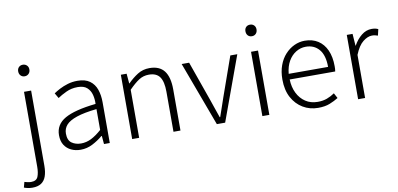

<svg xmlns="http://www.w3.org/2000/svg" viewBox="-124 -1037 3253 1570"><g transform="rotate(-10 1502.5 -252.0)"><path d="M33 250Q13 250 -6 246Q-25 242 -37 237L-25 192Q-15 195 0 198.5Q15 202 30 202Q74 202 87 170Q100 138 100 88V-534H159V90Q159 142 146 178Q133 214 105 232Q77 250 33 250ZM128 -658Q108 -658 95 -671.5Q82 -685 82 -707Q82 -728 95 -741Q108 -754 128 -754Q148 -754 161.5 -741Q175 -728 175 -707Q175 -685 161.5 -671.5Q148 -658 128 -658Z M475 13Q432 13 397 -3.5Q362 -20 341 -52.5Q320 -85 320 -135Q320 -223 401.5 -269.5Q483 -316 659 -335Q661 -375 651.5 -411.5Q642 -448 615.5 -472Q589 -496 538 -496Q486 -496 442.5 -475.5Q399 -455 370 -435L345 -478Q365 -492 395.5 -508Q426 -524 464 -535.5Q502 -547 545 -547Q609 -547 647 -519.5Q685 -492 701.5 -445Q718 -398 718 -338V0H670L664 -68H660Q621 -35 574 -11Q527 13 475 13ZM487 -37Q531 -37 572 -57.5Q613 -78 659 -119V-292Q555 -281 493 -260Q431 -239 404.5 -209Q378 -179 378 -138Q378 -82 410 -59.5Q442 -37 487 -37Z M904 0V-534H952L959 -452H961Q1001 -492 1044.5 -519.5Q1088 -547 1143 -547Q1226 -547 1265.5 -495.5Q1305 -444 1305 -341V0H1247V-333Q1247 -416 1219.5 -455.5Q1192 -495 1129 -495Q1083 -495 1046 -471Q1009 -447 962 -399V0Z M1607 0 1409 -534H1471L1587 -206Q1600 -168 1613.5 -128.5Q1627 -89 1640 -52H1644Q1657 -89 1670.5 -128.5Q1684 -168 1697 -206L1813 -534H1871L1676 0Z M1985 0V-534H2043V0ZM2015 -658Q1994 -658 1981.5 -671.5Q1969 -685 1969 -707Q1969 -728 1981.5 -741Q1994 -754 2015 -754Q2035 -754 2048 -741Q2061 -728 2061 -707Q2061 -685 2048 -671.5Q2035 -658 2015 -658Z M2447 13Q2378 13 2321.5 -20.5Q2265 -54 2231.5 -116Q2198 -178 2198 -266Q2198 -331 2217 -383Q2236 -435 2269.5 -471.5Q2303 -508 2345 -527.5Q2387 -547 2432 -547Q2496 -547 2542 -517.5Q2588 -488 2613 -432.5Q2638 -377 2638 -299Q2638 -288 2637.5 -277.5Q2637 -267 2635 -256H2257Q2259 -192 2283.5 -142.5Q2308 -93 2351 -64.5Q2394 -36 2452 -36Q2495 -36 2529 -48.5Q2563 -61 2593 -82L2616 -39Q2584 -19 2544 -3Q2504 13 2447 13ZM2257 -303H2584Q2584 -399 2543 -448Q2502 -497 2432 -497Q2389 -497 2351 -474Q2313 -451 2288 -408Q2263 -365 2257 -303Z M2780 0V-534H2828L2835 -435H2837Q2864 -484 2903 -515.5Q2942 -547 2988 -547Q3004 -547 3017 -544.5Q3030 -542 3042 -536L3030 -484Q3017 -488 3007 -490.5Q2997 -493 2981 -493Q2946 -493 2907 -462.5Q2868 -432 2838 -358V0Z"/></g></svg>

Font: Noto Sans KR Thin Light
Style: Regular
Weight: 300
Version: Version 2.004-H2;hotconv 1.0.118;makeotfexe 2.5.65603